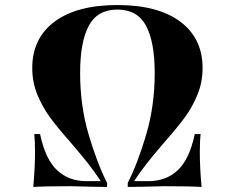

<svg xmlns="http://www.w3.org/2000/svg" viewBox="-20 -742 924 762"><path d="M784 -472Q784 -416 764 -367Q744 -318 714.5 -277.5Q685 -237 632 -177Q590 -128 563.5 -94.5Q537 -61 512 -23H569Q639 -23 685.5 -66.5Q732 -110 753 -210H776Q773 -182 773 -138Q773 -77 780 0Q736 -3 631 -3Q609 -3 551 -1L487 0V-16Q527 -95 560.5 -209Q594 -323 594 -452Q594 -576 559.5 -640Q525 -704 446 -704Q367 -704 332.5 -640Q298 -576 298 -452Q298 -323 331.5 -209Q365 -95 405 -16V0L341 -1Q283 -3 261 -3Q156 -3 112 0Q119 -77 119 -138Q119 -182 116 -210H139Q160 -110 206.5 -66.5Q253 -23 323 -23H380Q355 -61 328.5 -94.5Q302 -128 260 -177Q207 -237 177.5 -277.5Q148 -318 128 -367Q108 -416 108 -472Q108 -590 196.5 -656Q285 -722 446 -722Q607 -722 695.5 -656Q784 -590 784 -472Z"/></svg>

Font: Playfair Display SC Black
Style: Italic
Weight: 900
Italic angle: -14°
Designer: Claus Eggers Sørensen
Foundry: Claus Eggers Sørensen
Version: Version 1.200; ttfautohint (v1.6)